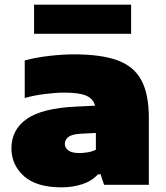

<svg xmlns="http://www.w3.org/2000/svg" viewBox="-20 -792 712 823"><path d="M244 11Q136 11 82.5 -37.2Q29 -85.5 29 -156Q29 -236.5 95.2 -282.5Q161.5 -328.5 306 -335L387.5 -339Q379.5 -369 349.5 -382Q319.5 -395 256 -395Q221 -395 173.8 -389.2Q126.5 -383.5 86 -372V-533Q137 -546.5 194.2 -552.8Q251.5 -559 298 -559Q412 -559 482.5 -533.8Q553 -508.5 585.5 -449Q618 -389.5 618 -287V0H426L411 -45H401Q372 -15 331.2 -2Q290.5 11 244 11ZM258 -175Q258 -158 273.2 -147Q288.5 -136 320 -136Q336.5 -136 355.5 -139Q374.5 -142 391 -150V-222L329 -219Q289.5 -217 273.8 -205.5Q258 -194 258 -175ZM126 -647V-772H542V-647Z"/></svg>

Font: Encode Sans Exp Black
Style: Regular
Weight: 900
Width: 7
Designer: Multiple Designers
Foundry: Impallari Type
Version: Version 3.002; ttfautohint (v1.8.3) -l 8 -r 50 -G 200 -x 14 